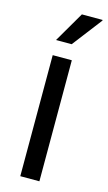

<svg xmlns="http://www.w3.org/2000/svg" viewBox="-114 -765 455 806"><g transform="rotate(15 113.5 -361.5)"><path d="M63 0V-526H146V0ZM60 -591 137 -723H227V-720L128 -591Z"/></g></svg>

Font: Archivo SemiCondensed
Style: Regular
Weight: 400
Width: 4
Designer: Hector Gatti
Foundry: Omnibus-Type
Version: Version 2.001